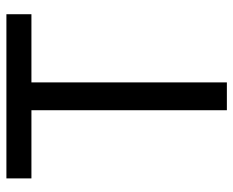

<svg xmlns="http://www.w3.org/2000/svg" viewBox="-86 -660 745 614"><g transform="rotate(-90 287.0 -352.5)"><path d="M242 0V-667H331V0ZM24 -625V-705H549V-625Z"/></g></svg>

Font: TikTok Sans 24pt
Style: Regular
Weight: 400
Version: Version 4.000